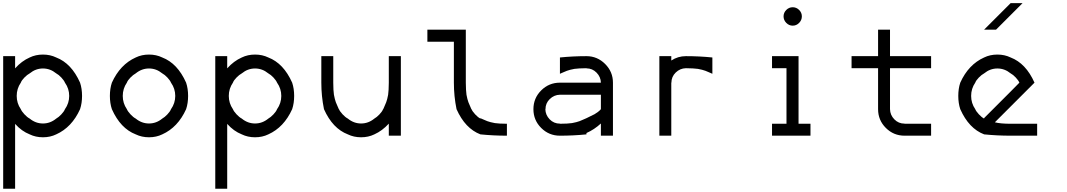

<svg xmlns="http://www.w3.org/2000/svg" viewBox="-20 -853 6707 1207"><path d="M0 333.3V-500H75V-423.3Q115.8 -469.2 166.7 -491.7Q204.2 -510 250 -510Q295.8 -510 333.3 -491.7Q429.2 -455 483.3 -333.3Q495.8 -295.8 495.8 -250Q495.8 -204.2 483.3 -166.7Q431.7 -52.5 333.3 -8.3Q295.8 10 250 10Q204.2 10 166.7 -8.3Q115.8 -28.3 75 -74.2V333.3ZM333.3 -107.5Q348.3 -115.8 365.4 -133.8Q382.5 -151.7 388.3 -166.7Q415 -204.2 415 -250Q415 -295.8 388.3 -333.3Q382.5 -347.5 365.8 -365.4Q349.2 -383.3 333.3 -391.7Q295.8 -422.5 250 -422.5Q204.2 -422.5 166.7 -391.7Q150.8 -383.3 133.3 -365.4Q115.8 -347.5 110.8 -333.3Q85 -295.8 85 -250Q85 -204.2 110.8 -166.7Q116.7 -152.5 133.8 -134.2Q150.8 -115.8 166.7 -107.5Q204.2 -76.7 250 -76.7Q295.8 -76.7 333.3 -107.5Z M1000 -8.3Q962.5 10 916.7 10Q870.8 10 833.3 -8.3Q737.5 -45 683.3 -166.7Q670.8 -204.2 670.8 -250Q670.8 -295.8 683.3 -333.3Q735 -447.5 833.3 -491.7Q870.8 -510 916.7 -510Q962.5 -510 1000 -491.7Q1095.8 -455 1150 -333.3Q1162.5 -295.8 1162.5 -250Q1162.5 -204.2 1150 -166.7Q1098.3 -52.5 1000 -8.3ZM1000 -107.5Q1015 -115.8 1032.1 -133.8Q1049.2 -151.7 1055 -166.7Q1081.7 -204.2 1081.7 -250Q1081.7 -295.8 1055 -333.3Q1049.2 -347.5 1032.5 -365.4Q1015.8 -383.3 1000 -391.7Q962.5 -422.5 916.7 -422.5Q870.8 -422.5 833.3 -391.7Q817.5 -383.3 800 -365.4Q782.5 -347.5 777.5 -333.3Q751.7 -295.8 751.7 -250Q751.7 -204.2 777.5 -166.7Q783.3 -152.5 800.4 -134.2Q817.5 -115.8 833.3 -107.5Q870.8 -76.7 916.7 -76.7Q962.5 -76.7 1000 -107.5Z M1333.3 333.3V-500H1408.3V-423.3Q1449.2 -469.2 1500 -491.7Q1537.5 -510 1583.3 -510Q1629.2 -510 1666.7 -491.7Q1762.5 -455 1816.7 -333.3Q1829.2 -295.8 1829.2 -250Q1829.2 -204.2 1816.7 -166.7Q1765 -52.5 1666.7 -8.3Q1629.2 10 1583.3 10Q1537.5 10 1500 -8.3Q1449.2 -28.3 1408.3 -74.2V333.3ZM1666.7 -107.5Q1681.7 -115.8 1698.8 -133.8Q1715.8 -151.7 1721.7 -166.7Q1748.3 -204.2 1748.3 -250Q1748.3 -295.8 1721.7 -333.3Q1715.8 -347.5 1699.2 -365.4Q1682.5 -383.3 1666.7 -391.7Q1629.2 -422.5 1583.3 -422.5Q1537.5 -422.5 1500 -391.7Q1484.2 -383.3 1466.7 -365.4Q1449.2 -347.5 1444.2 -333.3Q1418.3 -295.8 1418.3 -250Q1418.3 -204.2 1444.2 -166.7Q1450 -152.5 1467.1 -134.2Q1484.2 -115.8 1500 -107.5Q1537.5 -76.7 1583.3 -76.7Q1629.2 -76.7 1666.7 -107.5Z M2500 -500V0H2424.2V-75.8Q2383.3 -30.8 2333.3 -8.3Q2295.8 10 2250 10Q2204.2 10 2166.7 -8.3Q2070.8 -45 2016.7 -166.7Q2000 -248.3 2000 -333.3V-500H2075V-333.3Q2075 -309.2 2076.2 -289.2Q2077.5 -269.2 2079.2 -257.5Q2080.8 -245.8 2085 -230.8Q2089.2 -215.8 2091.2 -210.4Q2093.3 -205 2100.4 -188.8Q2107.5 -172.5 2110 -166.7H2110.8Q2116.7 -152.5 2133.8 -134.2Q2150.8 -115.8 2166.7 -107.5Q2204.2 -76.7 2250 -76.7Q2295.8 -76.7 2333.3 -107.5Q2348.3 -115.8 2365.4 -133.8Q2382.5 -151.7 2388.3 -166.7H2389.2Q2391.7 -172.5 2398.8 -188.8Q2405.8 -205 2407.9 -210.4Q2410 -215.8 2414.2 -230.8Q2418.3 -245.8 2420 -257.5Q2421.7 -269.2 2422.9 -289.2Q2424.2 -309.2 2424.2 -333.3V-500Z M3000 -110Q3005.8 -107.5 3022.1 -100.4Q3038.3 -93.3 3043.8 -91.2Q3049.2 -89.2 3064.2 -85Q3079.2 -80.8 3090.8 -79.2Q3102.5 -77.5 3122.5 -76.2Q3142.5 -75 3166.7 -75V0Q3081.7 0 3000 -8.3Q2904.2 -45 2850 -166.7Q2833.3 -248.3 2833.3 -333.3V-590.8H2666.7V-666.7H2908.3V-333.3Q2908.3 -309.2 2909.6 -289.2Q2910.8 -269.2 2912.5 -257.5Q2914.2 -245.8 2918.3 -230.8Q2922.5 -215.8 2924.6 -210.4Q2926.7 -205 2933.8 -188.8Q2940.8 -172.5 2943.3 -166.7H2944.2Q2950 -152.5 2967.1 -134.2Q2984.2 -115.8 3000 -107.5Z M3757.5 -76.7Q3715.8 -38.3 3666.7 -16.7V-8.3Q3585 0 3500 0Q3430.8 0 3382.1 -48.8Q3333.3 -97.5 3333.3 -166.7Q3333.3 -235.8 3382.1 -284.6Q3430.8 -333.3 3500 -333.3H3757.5Q3756.7 -369.2 3730.4 -396.2Q3704.2 -423.3 3666.7 -423.3V-424.2Q3642.5 -424.2 3622.5 -422.9Q3602.5 -421.7 3590.8 -420Q3579.2 -418.3 3564.2 -414.2Q3549.2 -410 3543.8 -407.9Q3538.3 -405.8 3522.1 -398.8Q3505.8 -391.7 3500 -389.2V-491.7Q3581.7 -500 3666.7 -500Q3735 -500 3784.2 -450.8Q3833.3 -401.7 3833.3 -333.3V0H3757.5ZM3666.7 -110Q3674.2 -114.2 3691.2 -122.1Q3708.3 -130 3717.5 -135Q3726.7 -140 3738.3 -148.8Q3750 -157.5 3757.5 -166.7V-257.5H3500Q3463.3 -256.7 3436.2 -230.4Q3409.2 -204.2 3409.2 -166.7H3408.3Q3409.2 -130 3435.4 -102.9Q3461.7 -75.8 3500 -75.8V-75Q3524.2 -75 3544.2 -76.2Q3564.2 -77.5 3575.8 -79.2Q3587.5 -80.8 3602.5 -85Q3617.5 -89.2 3622.9 -91.2Q3628.3 -93.3 3644.6 -100.4Q3660.8 -107.5 3666.7 -110Z M4291.7 -500Q4376.7 -500 4458.3 -491.7V-389.2Q4452.5 -391.7 4436.2 -398.8Q4420 -405.8 4414.6 -407.9Q4409.2 -410 4394.2 -414.2Q4379.2 -418.3 4367.5 -420Q4355.8 -421.7 4335.8 -422.9Q4315.8 -424.2 4291.7 -424.2Q4255 -423.3 4227.9 -397.1Q4200.8 -370.8 4200.8 -333.3H4200V0H4125V-500H4200V-472.5Q4241.7 -500 4291.7 -500Z M4922.9 -790.4Q4940 -807.5 4963.3 -807.5Q4986.7 -807.5 5003.8 -790.4Q5020.8 -773.3 5020.8 -750Q5020.8 -726.7 5003.8 -709.2Q4986.7 -691.7 4963.3 -691.7Q4940 -691.7 4922.9 -709.2Q4905.8 -726.7 4905.8 -750Q4905.8 -773.3 4922.9 -790.4ZM5075 0H4833.3V-75H4924.2V-424.2H4833.3V-500H5000V-75H5075Z M5666.7 0Q5597.5 0 5548.8 -48.8Q5500 -97.5 5500 -166.7V-424.2H5333.3V-500H5500V-666.7H5575V-500H5833.3V-424.2H5575V-166.7Q5575.8 -130 5602.1 -102.9Q5628.3 -75.8 5666.7 -75.8V-75H5833.3V0Z M6333.3 0Q6248.3 0 6166.7 -8.3Q6070.8 -45 6016.7 -166.7Q6004.2 -204.2 6004.2 -250Q6004.2 -295.8 6016.7 -333.3Q6068.3 -447.5 6166.7 -491.7Q6204.2 -510 6250 -510Q6295.8 -510 6333.3 -491.7Q6429.2 -455 6483.3 -333.3L6234.2 -84.2Q6269.2 -75 6333.3 -75H6500V0ZM6166.7 -107.5V-110.8Q6196.7 -140.8 6333.3 -277.5L6388.3 -333.3Q6382.5 -347.5 6365.8 -365.4Q6349.2 -383.3 6333.3 -391.7Q6295.8 -422.5 6250 -422.5Q6204.2 -422.5 6166.7 -391.7Q6150.8 -383.3 6133.3 -365.4Q6115.8 -347.5 6110.8 -333.3Q6085 -295.8 6085 -250Q6085 -204.2 6110.8 -166.7Q6116.7 -152.5 6133.8 -134.2Q6150.8 -115.8 6166.7 -107.5ZM6408.3 -833.3Q6340.8 -765 6241.7 -666.7H6166.7L6333.3 -833.3Z"/></svg>

Font: 0xA000-Mono
Style: Mono
Weight: 400
Version: Version 0.1